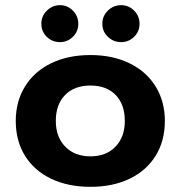

<svg xmlns="http://www.w3.org/2000/svg" viewBox="-20 -708 691 743"><path d="M140 -616Q140 -646 161.5 -667Q183 -688 212 -688Q241 -688 262 -667Q283 -646 283 -616Q283 -586 262 -565.5Q241 -545 212 -545Q182 -545 161 -565.5Q140 -586 140 -616ZM376 -616Q376 -646 397.5 -667Q419 -688 449 -688Q478 -688 499 -667Q520 -646 520 -616Q520 -586 499 -565.5Q478 -545 449 -545Q419 -545 397.5 -565.5Q376 -586 376 -616ZM41 -240Q41 -315 76.5 -373Q112 -431 177.5 -463Q243 -495 330 -495Q416 -495 481.5 -463Q547 -431 582.5 -373Q618 -315 618 -240Q618 -163 582.5 -105.5Q547 -48 482 -16.5Q417 15 330 15Q243 15 177.5 -16.5Q112 -48 76.5 -105.5Q41 -163 41 -240ZM463 -240Q463 -304 427.5 -340.5Q392 -377 330 -377Q268 -377 232 -340.5Q196 -304 196 -240Q196 -178 232.5 -140.5Q269 -103 330 -103Q391 -103 427 -140.5Q463 -178 463 -240Z"/></svg>

Font: Prompt SemiBold
Style: Regular
Weight: 600
Designer: Katatrad Team
Foundry: CadsonDemak
Version: Version 1.001